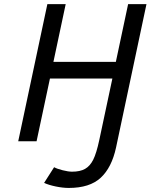

<svg xmlns="http://www.w3.org/2000/svg" viewBox="-20 -696 765 946"><path d="M318.8 230Q290 230 255.4 222.9Q220.7 215.8 197.3 205.1L246.6 127.9Q260.7 135.7 288.6 142.8Q316.4 149.9 335 149.9Q374.5 149.9 398.9 136.2Q423.3 122.6 439.2 91.1Q455.1 59.6 469.2 -6.3L533.7 -309.1H226.1L160.2 0H69.8L213.4 -675.8H303.7L243.2 -391.1H550.8L611.3 -675.8H701.7L551.8 30.8Q530.3 129.9 476.1 179.9Q421.9 230 318.8 230Z"/></svg>

Font: Cadman
Style: Italic
Weight: 400
Italic angle: -12°
Designer: Paul James MIller
Foundry: High-Logic / Made with FontCreator
Version: Version 2.114;March 28, 2021;FontCreator 13.0.0.2683 64-bit